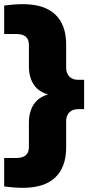

<svg xmlns="http://www.w3.org/2000/svg" viewBox="-35 -770 423 920"><path d="M75 130Q49 130 26.8 128Q4.5 126 -15 123.5V-13H44.5Q73 -13 88.2 -25.8Q103.5 -38.5 103.5 -66V-181.5Q103.5 -251.5 143 -289.2Q182.5 -327 278 -328V-306.5Q182.5 -308 143 -345.5Q103.5 -383 103.5 -453V-554Q103.5 -582 88.2 -594.5Q73 -607 44.5 -607H-15V-743.5Q4.5 -746 26.8 -748Q49 -750 75 -750Q177.5 -750 229.8 -700.5Q282 -651 282 -556.5V-445Q282 -418.5 297.5 -403Q313 -387.5 339.5 -387.5H368V-247H339.5Q313 -247 297.5 -231.8Q282 -216.5 282 -189.5V-63.5Q282 30.5 229.8 80.2Q177.5 130 75 130Z"/></svg>

Font: Encode Sans SC SemiCondensed ExtraBold
Style: Regular
Weight: 800
Width: 4
Designer: Multiple Designers
Foundry: Impallari Type
Version: Version 3.002